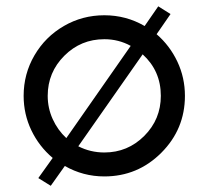

<svg xmlns="http://www.w3.org/2000/svg" viewBox="-20 -559 672 619"><path d="M484.9 -448.7Q527.3 -412.1 551.8 -360.4Q576.2 -308.6 576.2 -250Q576.2 -142.6 500 -66.4Q423.8 9.8 316.4 9.8Q248 9.8 189 -23.9L143.6 40L103.5 15.1L149.9 -49.8Q106 -86.9 81.1 -138.9Q56.2 -190.9 56.2 -250Q56.2 -320.8 91.1 -380.6Q126 -440.4 185.8 -475.1Q245.6 -509.8 316.4 -509.8Q386.7 -509.8 446.3 -475.1L490.2 -538.6L529.8 -513.7ZM133.8 -250Q133.8 -210.4 149.9 -175Q166 -139.6 193.8 -113.8L401.4 -411.1Q362.3 -432.6 316.4 -432.6Q240.7 -432.6 187.3 -379.2Q133.8 -325.7 133.8 -250ZM316.4 -67.4Q391.6 -67.4 445.1 -120.8Q498.5 -174.3 498.5 -250Q498.5 -330.6 439.9 -383.8L232.4 -87.4Q271.5 -67.4 316.4 -67.4Z"/></svg>

Font: Now
Style: Regular
Weight: 400
Designer: Alfredo Marco Pradil
Foundry: Alfredo Marco Pradil
Version: Version 1.002;PS 001.002;hotconv 1.0.88;makeotf.lib2.5.64775